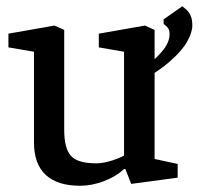

<svg xmlns="http://www.w3.org/2000/svg" viewBox="-20 -586 637 616"><path d="M237 10Q164 10 126.5 -25Q89 -60 89 -129V-420L7 -434V-478L155 -504L186 -490V-170Q186 -110 207.5 -86Q229 -62 289 -62Q309 -62 334.5 -69.5Q360 -77 378 -87V-420L297 -434V-478L445 -504L476 -490V-76L550 -60V-16L401 4L382 -44L377 -43Q353 -20 314 -5Q275 10 237 10ZM411 -314 409 -347Q434 -362 460 -382.5Q486 -403 505 -427.5Q524 -452 524 -477Q524 -489 519 -496Q514 -503 505 -509V-524L565 -566Q570 -562 577.5 -555.5Q585 -549 591 -537Q597 -525 597 -504Q597 -482 580.5 -452.5Q564 -423 524 -388Q484 -353 411 -314Z"/></svg>

Font: Faustina Light Medium
Style: Regular
Weight: 500
Version: Version 1.200